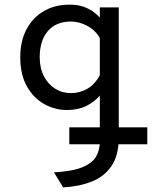

<svg xmlns="http://www.w3.org/2000/svg" viewBox="-20 -543 656 829"><path d="M252.5 266 213 201.2Q293.2 196.6 336 178.8Q378.8 160.9 394.9 132.9Q411 104.9 411 70V-130.5Q387.8 -102.8 352.4 -85.4Q317.1 -68 269.5 -68Q217 -68 170.8 -93.8Q124.6 -119.5 96.1 -170.2Q67.5 -220.9 67.5 -296Q67.5 -365.9 94.7 -416.8Q121.9 -467.8 169.8 -495.4Q217.8 -523 280.2 -523Q316.1 -523 341.9 -513.5Q367.8 -504 384.7 -490.9Q401.6 -477.8 411 -467.2V-511H492.8V50Q492.8 127.9 461.4 173.8Q430 219.8 375.7 241.1Q321.4 262.5 252.5 266ZM286.5 -141Q325.5 -141 358.2 -160.4Q391 -179.8 411 -218.8V-379Q391.5 -412.8 356.6 -431.4Q321.6 -450 286.5 -450Q221.9 -450 186.7 -408.9Q151.5 -367.9 151.5 -296Q151.5 -249 169.4 -214.2Q187.4 -179.4 217.9 -160.2Q248.5 -141 286.5 -141ZM279.2 79.8V6.8H616V79.8Z"/></svg>

Font: Overpass Mono Light
Style: Regular
Weight: 300
Monospace: yes
Designer: Delve Withrington, Dave Bailey
Foundry: Delve Fonts LLC
Version: Version 4.000